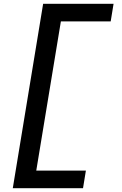

<svg xmlns="http://www.w3.org/2000/svg" viewBox="-20 -843 640 1006"><path d="M47 143 206 -823H575L560 -731H299L170 51H430L415 143Z"/></svg>

Font: Iosevka Curly SmBdExObl
Style: Regular
Weight: 600
Width: 7
Italic angle: -9°
Monospace: yes
Designer: Belleve Invis
Foundry: Belleve Invis
Version: Version 11.1.0; ttfautohint (v1.8.3)